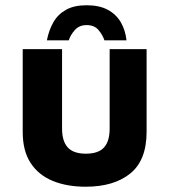

<svg xmlns="http://www.w3.org/2000/svg" viewBox="-20 -692 641 727"><path d="M304.4 15Q233.5 15 179.9 -6.9Q126.2 -28.9 96.1 -74.6Q66 -120.4 66 -192.8V-506H215V-205.3Q215 -157.3 236.6 -133.7Q258.2 -110.1 305.1 -110.1Q352.7 -110.1 373.9 -133.7Q395.2 -157.3 395.2 -205.3V-506H535.1V-192.8Q535.1 -85.2 473.3 -35.1Q411.4 15 304.4 15ZM307.9 -672.1Q356.3 -672.1 388.2 -654.9Q420 -637.7 437.4 -607.8Q454.8 -577.9 459 -539.2H375.5Q368.4 -560.1 352.8 -578.5Q337.2 -597 307.9 -597Q280 -597 263.6 -578.5Q247.1 -560.1 240.3 -539.2H157.5Q165.1 -577.9 182.1 -607.8Q199.2 -637.7 229.9 -654.9Q260.5 -672.1 307.9 -672.1Z"/></svg>

Font: Maven Pro
Style: Regular
Weight: 400
Designer: Joe Prince
Foundry: Joe Prince
Version: Version 2.103